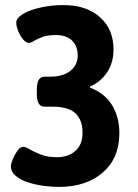

<svg xmlns="http://www.w3.org/2000/svg" viewBox="-20 -728 543 756"><path d="M212 8Q186 8 154 4Q122 0 92 -9.5Q62 -19 42.5 -35Q23 -51 23 -74Q23 -84 30.5 -102Q38 -120 49 -135Q60 -150 72 -150Q80 -150 97 -140Q114 -130 140.5 -119.5Q167 -109 204 -109Q249 -109 277 -134Q305 -159 305 -205Q305 -255 277.5 -281.5Q250 -308 186 -308H155Q125 -308 125 -358V-376Q125 -426 155 -426H177Q228 -426 257 -449Q286 -472 286 -510Q286 -546 264 -568Q242 -590 199 -590Q168 -590 147.5 -582.5Q127 -575 114 -567Q101 -559 93 -559Q83 -559 71.5 -572.5Q60 -586 52 -605Q44 -624 44 -639Q44 -657 70.5 -673Q97 -689 140 -698.5Q183 -708 230 -708Q320 -708 373.5 -660.5Q427 -613 427 -533Q427 -481 401.5 -443Q376 -405 334 -387V-383Q393 -361 421.5 -313.5Q450 -266 450 -204Q450 -105 384.5 -48.5Q319 8 212 8Z"/></svg>

Font: Asap Semi Condensed
Style: Bold
Weight: 700
Width: 4
Designer: Pablo Cosgaya
Foundry: Omnibus-Type
Version: Version 3.001; ttfautohint (v1.8.4.7-5d5b)